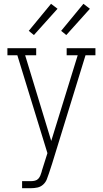

<svg xmlns="http://www.w3.org/2000/svg" viewBox="-20 -783 540 1008"><path d="M96 205V168H143Q153 168 163.5 165.5Q174 163 181 155.5Q188 148 192 138Q196 128 199 118V117Q199 117 199 117Q199 117 199 117Q199 117 199 116.5Q199 116 199 116L229 21L71 -493H19V-530H170V-493H112L249 -43L388 -493H330V-530H481V-493H429L254 75L237 127Q232 143 225.5 159Q219 175 206 186.5Q193 198 176.5 201.5Q160 205 143 205ZM328 -599 301 -621 418 -763 452 -737ZM158 -599 131 -621 248 -763 282 -737Z"/></svg>

Font: Iosevka Slab Extralight
Style: Regular
Weight: 200
Monospace: yes
Designer: Belleve Invis
Foundry: Belleve Invis
Version: Version 11.1.1; ttfautohint (v1.8.3)